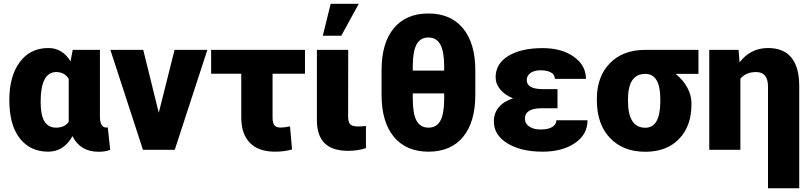

<svg xmlns="http://www.w3.org/2000/svg" viewBox="-20 -792 4288 1015"><path d="M508.3 -528.3V-172.4Q509.8 -117.7 542 -117.7Q547.4 -117.7 549.8 -119.1L562.5 0Q537.6 10.3 501.5 10.3Q403.8 10.3 363.3 -72.3Q316.9 9.8 234.9 9.8Q139.6 9.8 84.5 -60.8Q29.3 -131.3 29.3 -263.2Q29.3 -388.7 84.2 -463.4Q139.2 -538.1 235.8 -538.1Q309.6 -538.1 353 -467.8L364.3 -528.3ZM194.8 -252.9Q194.8 -183.1 215.1 -150.1Q235.4 -117.2 276.4 -117.2Q321.3 -117.2 343.3 -147.9V-375Q321.3 -411.1 277.3 -411.1Q194.8 -411.1 194.8 -252.9Z M819.3 -195.8 902.8 -528.3H1076.2L903.8 0H735.8L563.5 -528.3H737.3Z M1592.3 -402.3H1420.9V-171.4Q1420.9 -141.6 1430.7 -129.6Q1440.4 -117.7 1463.9 -117.7Q1483.4 -117.7 1513.2 -124L1523.9 -2Q1483.9 9.8 1433.6 9.8Q1347.2 9.8 1301.3 -36.6Q1255.4 -83 1255.4 -172.4V-402.3H1096.2V-528.3H1592.3Z M1820.8 -528.3 1820.3 -176.8Q1820.3 -147 1831.1 -135.3Q1841.8 -123.5 1873.5 -123.5Q1897.9 -123.5 1914.6 -126.5V-8.8Q1870.1 5.4 1821.8 5.4Q1736.3 5.4 1695.8 -35.2Q1655.3 -75.7 1655.3 -156.2V-528.3ZM1728 -772H1876.5L1784.2 -603H1686.5Z M2492.7 -290.5Q2492.7 -146.5 2428 -68.4Q2363.3 9.8 2245.6 9.8Q2127 9.8 2062 -68.8Q1997.1 -147.5 1997.1 -290.5V-420.4Q1997.1 -564.5 2061.8 -642.6Q2126.5 -720.7 2244.6 -720.7Q2362.8 -720.7 2427.7 -642.1Q2492.7 -563.5 2492.7 -419.9ZM2328.1 -298.3H2162.1V-270.5Q2162.1 -190.9 2182.1 -154.1Q2202.1 -117.2 2245.6 -117.2Q2287.6 -117.2 2307.6 -153.1Q2327.6 -189 2328.1 -265.6ZM2162.1 -418.9H2328.1V-441.4Q2328.1 -518.1 2308.1 -555.9Q2288.1 -593.8 2244.6 -593.8Q2201.7 -593.8 2182.1 -557.1Q2162.6 -520.5 2162.1 -445.8Z M2754.9 -164.1Q2754.9 -139.2 2777.6 -123.3Q2800.3 -107.4 2837.4 -107.4Q2880.9 -107.4 2901.1 -121.8Q2921.4 -136.2 2921.4 -156.2H3085.9Q3085.9 -80.6 3019 -35.4Q2952.1 9.8 2848.6 9.8Q2733.4 9.8 2662.1 -34.4Q2590.8 -78.6 2590.8 -149.4Q2590.8 -194.3 2616.9 -225.3Q2643.1 -256.3 2691.9 -272Q2648.9 -289.6 2624.5 -319.1Q2600.1 -348.6 2600.1 -383.8Q2600.1 -455.6 2667.5 -496.6Q2734.9 -537.6 2848.6 -537.6Q2949.7 -537.6 3013.7 -491.9Q3077.6 -446.3 3077.6 -375H2913.1Q2913.1 -398.4 2891.8 -409.4Q2870.6 -420.4 2837.9 -420.4Q2804.2 -420.4 2784.4 -406.2Q2764.6 -392.1 2764.6 -368.7Q2764.6 -320.8 2850.1 -320.8H2927.2V-219.7H2843.3Q2754.9 -219.7 2754.9 -164.1Z M3672.4 -401.4H3551.8Q3591.3 -369.6 3613.3 -329.1Q3635.3 -288.6 3635.3 -249V-238.8Q3635.3 -125.5 3569.8 -57.6Q3504.4 10.3 3391.6 10.3Q3273.9 10.3 3204.6 -62.7Q3135.3 -135.7 3135.3 -262.2V-269Q3135.3 -387.2 3204.1 -457.8Q3272.9 -528.3 3390.6 -528.3Q3390.6 -527.8 3391.1 -527.8V-528.3H3672.4ZM3299.8 -258.8Q3299.8 -116.7 3391.6 -116.7Q3468.3 -116.7 3470.7 -249.5V-269Q3470.7 -401.4 3391.1 -401.4Q3307.1 -401.4 3300.3 -287.1Z M3884.3 -528.3 3889.6 -462.4Q3947.8 -538.1 4040 -538.1Q4122.1 -538.1 4163.6 -487.5Q4205.1 -437 4205.1 -337.9V203.1H4040V-334.5Q4040 -411.1 3977.1 -411.1Q3923.8 -411.1 3894 -376V0H3729.5V-528.3Z"/></svg>

Font: Sadagaat-English
Style: Regular
Weight: 900
Designer: Ahmed alsheikh
Foundry: Ahmed alsheikh Design
Version: Version 2.137;January 17, 2018;FontCreator 11.0.0.2408 64-bi